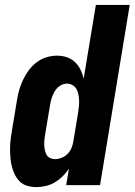

<svg xmlns="http://www.w3.org/2000/svg" viewBox="-20 -755 549 783"><path d="M129 8Q110 8 92 3Q74 -2 61.5 -14Q49 -26 41 -42Q33 -58 28.5 -75.5Q24 -93 22.5 -111.5Q21 -130 21 -149Q21 -168 23.5 -187Q26 -206 29 -225L49 -345Q52 -366 58 -387Q64 -408 73.5 -428.5Q83 -449 97 -468Q111 -487 129.5 -501Q148 -515 169.5 -521.5Q191 -528 213 -528Q234 -528 253 -521.5Q272 -515 286 -501.5Q300 -488 308.5 -470.5Q317 -453 321 -433L371 -735H509L388 0H250L261 -67Q250 -50 235 -35.5Q220 -21 203 -11Q186 -1 166.5 3.5Q147 8 129 8ZM204 -106Q218 -106 231.5 -111.5Q245 -117 255.5 -127.5Q266 -138 271.5 -151.5Q277 -165 279 -178L299 -298Q301 -311 302 -323Q303 -335 302.5 -347Q302 -359 299.5 -371Q297 -383 291.5 -392.5Q286 -402 275.5 -408Q265 -414 253 -414Q238 -414 224.5 -405Q211 -396 203 -382.5Q195 -369 190.5 -354.5Q186 -340 184 -326L164 -206Q162 -195 161 -184.5Q160 -174 160.5 -163.5Q161 -153 163 -142.5Q165 -132 170 -123.5Q175 -115 184.5 -110.5Q194 -106 204 -106Z"/></svg>

Font: Iosevka SS04 Heavy
Style: Italic
Weight: 900
Italic angle: -9°
Monospace: yes
Designer: Belleve Invis
Foundry: Belleve Invis
Version: Version 19.0.0; ttfautohint (v1.8.4)